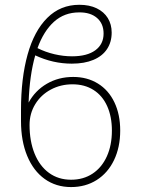

<svg xmlns="http://www.w3.org/2000/svg" viewBox="-20 -759 579 790"><path d="M474.6 -221.7Q474.6 -153.3 449.2 -100.3Q423.8 -47.4 377.9 -18.3Q332 10.7 272.5 10.7Q210.4 10.7 163.8 -22.7Q117.2 -56.2 91.8 -117.7Q66.4 -179.2 66.4 -260.7V-306.6Q66.4 -437 93.5 -534.4Q120.6 -631.8 174.6 -685.5Q228.5 -739.3 306.6 -739.3Q347.7 -739.3 377.7 -724.9Q407.7 -710.4 423.6 -684.6Q439.5 -658.7 439.5 -625Q439.5 -585.9 420.4 -557.1Q401.4 -528.3 364.5 -512.7Q327.6 -497.1 275.4 -497.1Q197.8 -497.1 125 -531.2Q101.6 -449.2 97.7 -336.9Q124.5 -386.2 172.6 -414.3Q220.7 -442.4 281.2 -442.4Q338.9 -442.4 382.8 -415.3Q426.8 -388.2 450.7 -338.1Q474.6 -288.1 474.6 -221.7ZM101.6 -245.1Q101.6 -178.2 122.3 -127Q143.1 -75.7 181.6 -47.6Q220.2 -19.5 272.5 -19.5Q323.2 -19.5 361.1 -44.7Q398.9 -69.8 419.7 -115.7Q440.4 -161.6 440.4 -221.7Q440.4 -279.3 420.9 -322.5Q401.4 -365.7 364.7 -388.9Q328.1 -412.1 278.3 -412.1Q229.5 -412.1 189 -390.4Q148.4 -368.7 125 -330.3Q101.6 -292 101.6 -245.1ZM276.4 -527.3Q338.4 -527.3 372.3 -552.2Q406.2 -577.1 406.2 -621.1Q406.2 -661.6 379.2 -685.1Q352.1 -708.5 305.7 -708Q245.1 -708 202.4 -669.7Q159.7 -631.3 134.3 -561Q167.5 -544.4 204.1 -535.9Q240.7 -527.3 276.4 -527.3Z"/></svg>

Font: Pretendard GOV Thin
Style: Regular
Weight: 100
Designer: Base glyphs from Inter by Rasmus Andersson; Hangeul glyphs from Noto Sans CJK(Source Han Sans) by Jang Soo-young and Kan
Foundry: Kil Hyung-jin
Version: Version 1.309